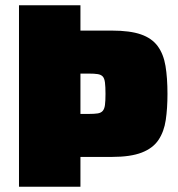

<svg xmlns="http://www.w3.org/2000/svg" viewBox="-20 -708 676 728"><path d="M52 0V-688H285V-592H404Q473 -592 514.5 -577.5Q556 -563 578 -533Q600 -503 607.5 -458Q615 -413 615 -352Q615 -297 608.5 -253Q602 -209 581 -177.5Q560 -146 517.5 -129.5Q475 -113 404 -113H285V0ZM285 -276H316Q338 -276 350.5 -278Q363 -280 369.5 -287.5Q376 -295 378 -310Q380 -325 380 -352Q380 -379 378 -395Q376 -411 369.5 -418Q363 -425 350.5 -427Q338 -429 316 -429H285Z"/></svg>

Font: Saira Thin Black
Style: Regular
Weight: 900
Version: Version 1.101